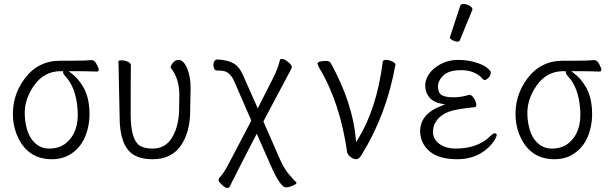

<svg xmlns="http://www.w3.org/2000/svg" viewBox="-20 -779 3040 955"><path d="M238 13Q124 13 72 -90Q49 -136 45 -189Q37 -300 103 -388.5Q169 -477 281 -477H343Q400 -477 435 -480H436Q450 -480 460 -461Q481 -423 462 -423Q414 -425 351 -425H321L333 -416Q369 -390 394.5 -345.5Q420 -301 424.5 -237Q429 -173 409.5 -115Q390 -57 345 -22Q300 13 238 13ZM307 -66Q374 -120 366 -233Q358 -346 303 -402Q295 -411 294 -417V-425H282Q199 -425 148.5 -352.5Q98 -280 103.5 -200.5Q109 -121 142 -80.5Q175 -40 224.5 -40Q274 -40 307 -66Z M740 13Q677 13 640 -12Q575 -57 575 -198Q571 -413 570 -440L569 -474Q570 -479 585 -479Q600 -479 615.5 -472Q631 -465 631 -456Q630 -401 630 -210Q630 -87 673 -56Q696 -40 740 -40Q804 -40 837.5 -97.5Q871 -155 871 -242L872 -306Q872 -388 830 -441L829 -444Q829 -453 840.5 -467Q852 -481 869 -481Q893 -481 911 -438.5Q929 -396 928 -337Q927 -278 926 -230Q926 -121 879 -54Q832 13 740 13Z M1402 153Q1375 153 1328 47L1257 -114Q1169 56 1124 146Q1121 156 1110.5 156Q1100 156 1084 140.5Q1068 125 1067 117.5Q1066 110 1081.5 93Q1097 76 1123 25L1230 -179L1148 -368Q1128 -417 1096 -425Q1083 -428 1071 -428H1060Q1045 -428 1042 -449Q1040 -461 1045 -472Q1050 -483 1059 -483Q1087 -483 1117.5 -474Q1148 -465 1165 -444.5Q1182 -424 1195 -391L1262 -240L1339 -392Q1361 -434 1373 -482Q1374 -486 1383.5 -486Q1393 -486 1411.5 -472Q1430 -458 1432 -445Q1431 -440 1418.5 -417Q1406 -394 1393 -369L1290 -175L1375 19Q1397 68 1427 99Q1442 118 1453 127Q1460 134 1438.5 143.5Q1417 153 1402 153Z M1778 -8Q1765 13 1752.5 13Q1740 13 1726.5 4Q1713 -5 1707 -20Q1672 -269 1567 -443L1559 -462Q1561 -476 1602 -476Q1620 -476 1626 -464Q1734 -267 1750 -88L1751 -73L1759 -85Q1855 -239 1884 -474Q1887 -481 1901.5 -481Q1916 -481 1931.5 -473Q1947 -465 1947 -458Q1903 -209 1778 -8Z M2246 -40Q2357 -40 2420 -103Q2432 -116 2441 -116Q2458 -116 2444.5 -90.5Q2431 -65 2407 -43Q2346 13 2255.5 13Q2165 13 2119.5 -24Q2074 -61 2070 -119Q2065 -211 2177 -253L2194 -260L2176 -263Q2137 -270 2117 -293Q2097 -316 2095 -347Q2093 -378 2112 -408Q2131 -438 2170.5 -459.5Q2210 -481 2257 -481Q2304 -481 2343 -469.5Q2382 -458 2401 -443Q2420 -428 2421 -421Q2422 -404 2410 -392.5Q2398 -381 2392.5 -381Q2387 -381 2383 -384L2374 -394Q2336 -430 2274 -430Q2212 -430 2184.5 -403Q2157 -376 2158.5 -345.5Q2160 -315 2179 -305Q2198 -295 2236 -295Q2274 -295 2312 -307H2315Q2327 -307 2337.5 -290Q2348 -273 2349 -260Q2350 -247 2341 -246Q2249 -237 2211.5 -223Q2174 -209 2153 -181Q2132 -153 2134 -118Q2136 -83 2168 -61.5Q2200 -40 2246 -40ZM2267 -578Q2265 -572 2254 -572Q2243 -572 2230.5 -579Q2218 -586 2218 -590V-594L2269 -750Q2271 -759 2286 -759Q2301 -759 2315.5 -750.5Q2330 -742 2330 -732Q2330 -730 2329 -729Z M2738 13Q2624 13 2572 -90Q2549 -136 2545 -189Q2537 -300 2603 -388.5Q2669 -477 2781 -477H2843Q2900 -477 2935 -480H2936Q2950 -480 2960 -461Q2981 -423 2962 -423Q2914 -425 2851 -425H2821L2833 -416Q2869 -390 2894.5 -345.5Q2920 -301 2924.5 -237Q2929 -173 2909.5 -115Q2890 -57 2845 -22Q2800 13 2738 13ZM2807 -66Q2874 -120 2866 -233Q2858 -346 2803 -402Q2795 -411 2794 -417V-425H2782Q2699 -425 2648.5 -352.5Q2598 -280 2603.5 -200.5Q2609 -121 2642 -80.5Q2675 -40 2724.5 -40Q2774 -40 2807 -66Z"/></svg>

Font: LXGW WenKai Mono TC Light
Style: Regular
Weight: 300
Designer: LXGW / Fontworks Inc.
Foundry: LXGW / Fontworks Inc.
Version: Version 1.330